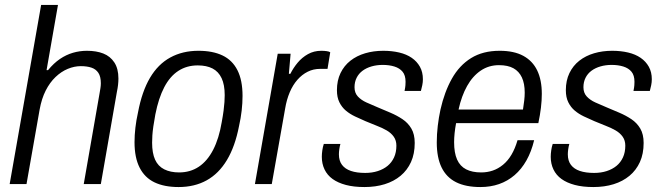

<svg xmlns="http://www.w3.org/2000/svg" viewBox="-20 -743 2674 775"><path d="M19 0 146 -723H214L168 -460H174Q197 -488 222 -505Q247 -522 274.5 -530Q302 -538 331 -538Q369 -538 397 -527Q425 -516 441.5 -491Q458 -466 458 -426Q458 -414 456.5 -400.5Q455 -387 452 -373L387 0H318L382 -367Q384 -378 385.5 -388Q387 -398 387 -407Q387 -434 377 -449Q367 -464 349 -470Q331 -476 306 -476Q280 -476 253.5 -465Q227 -454 204 -432Q181 -410 164.5 -377.5Q148 -345 140 -301L87 0Z M701 12Q643 12 603.5 -7Q564 -26 543.5 -66.5Q523 -107 523 -169Q523 -197 526.5 -227.5Q530 -258 537 -289Q553 -374 585.5 -429Q618 -484 667.5 -511Q717 -538 781 -538Q839 -538 878.5 -519Q918 -500 938.5 -459.5Q959 -419 959 -356Q959 -327 955.5 -296.5Q952 -266 945 -235Q929 -152 896 -97Q863 -42 814 -15Q765 12 701 12ZM703 -47Q748 -47 782.5 -70Q817 -93 840.5 -138.5Q864 -184 875 -250Q880 -277 882.5 -296.5Q885 -316 886 -331Q887 -346 887 -359Q887 -401 874.5 -427.5Q862 -454 838 -466.5Q814 -479 778 -479Q734 -479 700 -457Q666 -435 643 -391Q620 -347 607 -281Q602 -254 599 -233Q596 -212 595 -196.5Q594 -181 594 -167Q594 -125 606 -98.5Q618 -72 643 -59.5Q668 -47 703 -47Z M1009 0 1101 -526H1153L1146 -445H1152Q1164 -469 1181.5 -490Q1199 -511 1223 -524.5Q1247 -538 1277 -538Q1289 -538 1299 -536.5Q1309 -535 1313 -532L1302 -465H1272Q1245 -465 1222 -453.5Q1199 -442 1180.5 -421Q1162 -400 1149.5 -370.5Q1137 -341 1131 -305L1077 0Z M1451 12Q1408 12 1376 3.5Q1344 -5 1322.5 -20.5Q1301 -36 1290 -59Q1279 -82 1279 -110Q1279 -122 1281 -136Q1283 -150 1287 -162H1354Q1351 -151 1349.5 -140Q1348 -129 1348 -120Q1348 -94 1360.5 -77.5Q1373 -61 1396.5 -53Q1420 -45 1454 -45Q1482 -45 1505 -52.5Q1528 -60 1544.5 -73.5Q1561 -87 1570.5 -107.5Q1580 -128 1580 -155Q1580 -176 1569.5 -191Q1559 -206 1541 -216.5Q1523 -227 1500.5 -235.5Q1478 -244 1455 -254Q1434 -263 1413 -273Q1392 -283 1376 -296.5Q1360 -310 1350 -330Q1340 -350 1340 -379Q1340 -418 1354.5 -448Q1369 -478 1394.5 -498Q1420 -518 1454 -528Q1488 -538 1527 -538Q1562 -538 1591.5 -531Q1621 -524 1642 -509.5Q1663 -495 1675 -473.5Q1687 -452 1687 -423Q1687 -411 1684.5 -399Q1682 -387 1679 -376H1613Q1616 -391 1616.5 -399Q1617 -407 1617 -413Q1617 -439 1605 -453.5Q1593 -468 1572 -474.5Q1551 -481 1525 -481Q1501 -481 1480 -475Q1459 -469 1443.5 -457.5Q1428 -446 1419.5 -429Q1411 -412 1411 -391Q1411 -368 1424.5 -353.5Q1438 -339 1459 -329.5Q1480 -320 1504 -310Q1530 -299 1556 -288Q1582 -277 1604.5 -262Q1627 -247 1640.5 -224Q1654 -201 1654 -166Q1654 -122 1639 -89Q1624 -56 1597 -33.5Q1570 -11 1533 0.5Q1496 12 1451 12Z M1919 12Q1860 12 1821 -7.5Q1782 -27 1762.5 -67Q1743 -107 1743 -168Q1743 -201 1747 -235Q1751 -269 1758 -301Q1774 -372 1804 -425.5Q1834 -479 1881.5 -508.5Q1929 -538 1997 -538Q2055 -538 2092.5 -517.5Q2130 -497 2148.5 -458.5Q2167 -420 2167 -364Q2167 -338 2163.5 -308.5Q2160 -279 2153 -246H1821Q1817 -225 1815 -205.5Q1813 -186 1813 -169Q1813 -126 1825 -99Q1837 -72 1861.5 -59.5Q1886 -47 1922 -47Q1947 -47 1969 -54.5Q1991 -62 2010.5 -78Q2030 -94 2044.5 -118.5Q2059 -143 2069 -177H2136Q2125 -131 2105 -95.5Q2085 -60 2057 -36Q2029 -12 1994.5 0Q1960 12 1919 12ZM1831 -301H2091Q2094 -320 2096 -337Q2098 -354 2098 -369Q2098 -406 2086.5 -430.5Q2075 -455 2052.5 -467.5Q2030 -480 1994 -480Q1953 -480 1920.5 -458Q1888 -436 1865.5 -396Q1843 -356 1831 -301Z M2375 12Q2332 12 2300 3.5Q2268 -5 2246.5 -20.5Q2225 -36 2214 -59Q2203 -82 2203 -110Q2203 -122 2205 -136Q2207 -150 2211 -162H2278Q2275 -151 2273.5 -140Q2272 -129 2272 -120Q2272 -94 2284.5 -77.5Q2297 -61 2320.5 -53Q2344 -45 2378 -45Q2406 -45 2429 -52.5Q2452 -60 2468.5 -73.5Q2485 -87 2494.5 -107.5Q2504 -128 2504 -155Q2504 -176 2493.5 -191Q2483 -206 2465 -216.5Q2447 -227 2424.5 -235.5Q2402 -244 2379 -254Q2358 -263 2337 -273Q2316 -283 2300 -296.5Q2284 -310 2274 -330Q2264 -350 2264 -379Q2264 -418 2278.5 -448Q2293 -478 2318.5 -498Q2344 -518 2378 -528Q2412 -538 2451 -538Q2486 -538 2515.5 -531Q2545 -524 2566 -509.5Q2587 -495 2599 -473.5Q2611 -452 2611 -423Q2611 -411 2608.5 -399Q2606 -387 2603 -376H2537Q2540 -391 2540.5 -399Q2541 -407 2541 -413Q2541 -439 2529 -453.5Q2517 -468 2496 -474.5Q2475 -481 2449 -481Q2425 -481 2404 -475Q2383 -469 2367.5 -457.5Q2352 -446 2343.5 -429Q2335 -412 2335 -391Q2335 -368 2348.5 -353.5Q2362 -339 2383 -329.5Q2404 -320 2428 -310Q2454 -299 2480 -288Q2506 -277 2528.5 -262Q2551 -247 2564.5 -224Q2578 -201 2578 -166Q2578 -122 2563 -89Q2548 -56 2521 -33.5Q2494 -11 2457 0.5Q2420 12 2375 12Z"/></svg>

Font: Archivo SemiCondensed Light
Style: Italic
Weight: 300
Width: 4
Italic angle: -10°
Designer: Hector Gatti
Foundry: Omnibus-Type
Version: Version 2.001